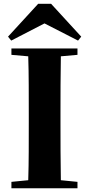

<svg xmlns="http://www.w3.org/2000/svg" viewBox="-20 -1006 476 1026"><path d="M394 -747.1V-712.9L305.2 -705.1Q303.7 -628.4 303.5 -550.8Q303.2 -473.1 303.2 -395V-352.1Q303.2 -274.9 303.5 -197.5Q303.7 -120.1 305.2 -43L394 -34.2V0H41V-34.2L130.9 -43Q133.3 -118.7 133.5 -195.8Q133.8 -272.9 133.8 -351.1V-395Q133.8 -473.1 133.5 -550.5Q133.3 -627.9 130.9 -705.1L41 -712.9V-747.1ZM252.9 -985.8 414.1 -810.1 397 -789.1 217.8 -880.9 40 -789.1 22.9 -810.1 184.1 -985.8Z"/></svg>

Font: Source Han Serif JP Heavy
Style: Regular
Weight: 900
Designer: Ryoko NISHIZUKA  (kana & ideographs); Frank Grießhammer (Latin, Greek & Cyrillic); Wenlong ZHANG  (bopomofo); Sandoll Co
Foundry: Adobe Systems Incorporated
Version: Version 1.001;PS 1.001;hotconv 16.6.54;makeotf.lib2.5.65590